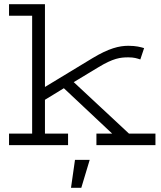

<svg xmlns="http://www.w3.org/2000/svg" viewBox="-20 -691 766 914"><path d="M23 -616H133V-55H23V0H304V-55H194V-216L284 -271L514 -55H439V0H720V-55H594L331 -300L447 -370C519 -414 553 -418 591 -418C619 -418 632 -413 648 -408L666 -462C649 -467 628 -473 591 -473C547 -473 498 -461 420 -414L194 -277V-671H23ZM407 70H337L318 203H367Z"/></svg>

Font: Stint Ultra Expanded
Style: Regular
Weight: 400
Width: 7
Designer: Astigmatic (AOETI)
Foundry: Astigmatic (AOETI)
Version: Version 1.000